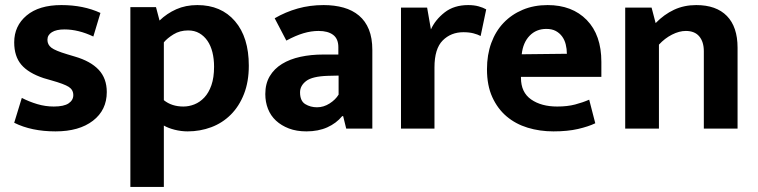

<svg xmlns="http://www.w3.org/2000/svg" viewBox="-20 -507 2989 757"><path d="M348 -363Q289 -391 234 -391Q202 -391 184.5 -380Q167 -369 167 -350Q167 -331 182.5 -319Q198 -307 245 -293L275 -284Q337 -266 369 -232Q401 -198 401 -144Q401 -73 346.5 -31Q292 11 199 11Q104 11 36 -23L66 -121Q95 -106 127 -96.5Q159 -87 192 -87Q232 -87 250.5 -99.5Q269 -112 269 -132Q269 -153 251 -164.5Q233 -176 183 -190L152 -199Q92 -219 64 -252Q36 -285 36 -340Q36 -405 85 -446Q134 -487 222 -487Q309 -487 376 -456Z M720 11Q694 11 668.5 4.5Q643 -2 626 -12V230H494V-479H595L609 -426Q638 -454 675 -470.5Q712 -487 758 -487Q852 -487 906.5 -423.5Q961 -360 961 -248Q961 -185 942 -136.5Q923 -88 890 -55Q857 -22 813 -5.5Q769 11 720 11ZM722 -387Q689 -387 664 -371.5Q639 -356 626 -340V-112Q657 -87 703 -87Q725 -87 746.5 -95.5Q768 -104 785.5 -122.5Q803 -141 813.5 -171Q824 -201 824 -244Q824 -275 817.5 -301Q811 -327 798 -346Q785 -365 766 -376Q747 -387 722 -387Z M1063 -435Q1106 -460 1154 -473.5Q1202 -487 1256 -487Q1299 -487 1334.5 -477Q1370 -467 1395.5 -445.5Q1421 -424 1434.5 -390.5Q1448 -357 1448 -310V0H1345L1333 -49H1329Q1306 -21 1270.5 -5Q1235 11 1188 11Q1149 11 1119 -0.5Q1089 -12 1068 -31.5Q1047 -51 1036.5 -78Q1026 -105 1026 -136Q1026 -177 1043.5 -206.5Q1061 -236 1092 -255Q1123 -274 1164.5 -283Q1206 -292 1254 -292H1314V-321Q1314 -354 1293.5 -369.5Q1273 -385 1236 -385Q1207 -385 1176.5 -376Q1146 -367 1109 -347ZM1315 -209 1272 -208Q1211 -206 1187 -187.5Q1163 -169 1163 -143Q1163 -109 1183.5 -96.5Q1204 -84 1230 -84Q1256 -84 1279.5 -99Q1303 -114 1315 -134Z M1561 0V-477H1664L1679 -391Q1696 -429 1733 -458Q1770 -487 1826 -487Q1849 -487 1867 -482Q1885 -477 1897 -470L1875 -365Q1864 -371 1847 -375.5Q1830 -380 1807 -380Q1758 -380 1725.5 -347.5Q1693 -315 1693 -241V0Z M2351 -204H2034V-200Q2034 -143 2074 -115Q2114 -87 2177 -87Q2217 -87 2247.5 -95Q2278 -103 2303 -114L2327 -21Q2300 -8 2259 1.5Q2218 11 2162 11Q2108 11 2060.5 -3.5Q2013 -18 1977.5 -48Q1942 -78 1921 -124Q1900 -170 1900 -234Q1900 -291 1917 -337.5Q1934 -384 1965.5 -417Q1997 -450 2041 -468.5Q2085 -487 2139 -487Q2236 -487 2293.5 -428Q2351 -369 2351 -263ZM2215 -295Q2215 -314 2210.5 -332Q2206 -350 2196 -363.5Q2186 -377 2171 -385Q2156 -393 2134 -393Q2094 -393 2068 -366Q2042 -339 2037 -293Z M2578 0H2445V-477H2549L2565 -416Q2598 -450 2637.5 -468.5Q2677 -487 2725 -487Q2804 -487 2846 -444Q2888 -401 2888 -319V0H2755V-305Q2755 -342 2737 -363.5Q2719 -385 2684 -385Q2658 -385 2629.5 -370.5Q2601 -356 2578 -331Z"/></svg>

Font: Mukta
Style: Bold
Weight: 700
Designer: Girish Dalvi and Yashodeep Gholap
Foundry: Ek Type
Version: Version 2.538;PS 1.002;hotconv 16.6.51;makeotf.lib2.5.65220;